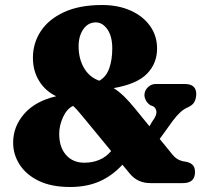

<svg xmlns="http://www.w3.org/2000/svg" viewBox="-20 -733 820 767"><path d="M498 -40 469 -75Q428 -30.5 377.2 -8.2Q326.5 14 259.5 14Q186 14 135.5 -10.2Q85 -34.5 58.8 -75Q32.5 -115.5 32.5 -163Q32.5 -228 77.2 -278.8Q122 -329.5 204.5 -348.5Q161 -369.5 136.2 -409.8Q111.5 -450 111.5 -502Q111.5 -560.5 142.8 -608.2Q174 -656 235.8 -684.5Q297.5 -713 388 -713Q452 -713 501.8 -690.8Q551.5 -668.5 579.5 -629.2Q607.5 -590 607.5 -539Q607.5 -479.5 567 -438.2Q526.5 -397 434 -381Q456 -367 475.5 -348Q495 -329 518 -301L577 -228.5L588 -247.5Q605.5 -270.5 605 -285.2Q604.5 -300 592.5 -308L580 -313Q569 -320.5 563 -331.8Q557 -343 557 -353Q557 -371 570.5 -384.2Q584 -397.5 602.5 -397.5H717.5Q764 -397.5 764 -357.5Q764 -342 757.8 -328.2Q751.5 -314.5 733 -305.5Q714.5 -297.5 701 -285.2Q687.5 -273 671 -251.5L618 -178L668.5 -116Q680 -102 692 -95.8Q704 -89.5 719 -87.5Q737.5 -85 748.2 -75.5Q759 -66 759 -45.5Q759 -1.5 710.5 -1.5H580.5Q529.5 -1.5 498 -40ZM363 -643.5Q331.5 -643.5 312.8 -616.2Q294 -589 294 -548.5Q294 -500 314.2 -463.8Q334.5 -427.5 371.5 -412.5Q374.5 -411.5 376.5 -410.5Q404 -425.5 416.2 -459.5Q428.5 -493.5 428.5 -539.5Q428.5 -588 409 -615.8Q389.5 -643.5 363 -643.5ZM216.5 -198.5Q216.5 -145 243.8 -114Q271 -83 317 -83Q348.5 -83 375.8 -94Q403 -105 424 -129.5L326.5 -248Q310.5 -267 297.8 -282.5Q285 -298 272 -310Q247 -298.5 231.8 -265Q216.5 -231.5 216.5 -198.5Z"/></svg>

Font: Fraunces 9pt SuperSoft
Style: Bold
Weight: 700
Version: Version 1.000;[b76b70a41]